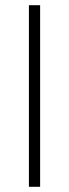

<svg xmlns="http://www.w3.org/2000/svg" viewBox="-20 -717 265 737"><path d="M91 -697H134V0H91Z"/></svg>

Font: Hanken Grotesk ExtraLight
Style: Regular
Weight: 200
Designer: Alfredo Marco Pradil
Foundry: Hanken Design Co.
Version: Version 3.014